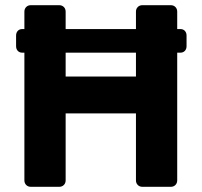

<svg xmlns="http://www.w3.org/2000/svg" viewBox="-20 -720 777 740"><path d="M663 -517V-25Q663 -14 656 -7Q649 0 638 0H529Q518 0 511 -7Q504 -14 504 -25V-283H233V-25Q233 -14 226 -7Q219 0 208 0H99Q88 0 81 -7Q74 -14 74 -25V-517H66Q55 -517 48.5 -524Q42 -531 42 -542V-583Q42 -594 48.5 -601Q55 -608 66 -608H74V-675Q74 -686 81 -693Q88 -700 99 -700H208Q219 -700 226 -693Q233 -686 233 -675V-608H504V-675Q504 -686 511 -693Q518 -700 529 -700H638Q649 -700 656 -693Q663 -686 663 -675V-608H675Q686 -608 692.5 -601Q699 -594 699 -583V-542Q699 -531 692.5 -524Q686 -517 675 -517ZM504 -425V-517H233V-425Z"/></svg>

Font: Fz Rubik SemBd
Style: Regular
Weight: 600
Designer: Hubert and Fischer
Foundry: Hubert and Fischer
Version: Vit hóa bi FontZin.com